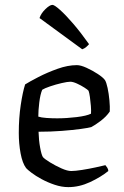

<svg xmlns="http://www.w3.org/2000/svg" viewBox="-20 -767 507 787"><path d="M260 0Q233 0 204.5 -9.5Q176 -19 151 -32.5Q126 -46 109 -59Q92 -72 87 -78Q72 -98 64.5 -138Q57 -178 57 -222Q57 -283 65 -336.5Q73 -390 83 -421Q102 -433 138 -451.5Q174 -470 216 -485Q258 -500 295 -500Q311 -500 335 -489Q359 -478 380.5 -464Q402 -450 410 -439Q416 -430 421 -406.5Q426 -383 428.5 -356Q431 -329 430 -310Q416 -289 392 -271Q368 -253 354 -246Q344 -243 311.5 -238.5Q279 -234 233.5 -230.5Q188 -227 138 -227Q139 -192 144.5 -162Q150 -132 156 -123Q163 -115 185 -101.5Q207 -88 231.5 -77Q256 -66 272 -66Q288 -66 316.5 -70.5Q345 -75 372.5 -81Q400 -87 412 -90Q415 -87 419.5 -80Q424 -73 424 -66Q393 -41 349 -20.5Q305 0 260 0ZM214 -282Q253 -282 294 -287Q335 -292 353 -301Q354 -314 352.5 -333Q351 -352 348.5 -369.5Q346 -387 343 -395Q340 -399 326 -408Q312 -417 295.5 -424.5Q279 -432 268 -432Q257 -432 233 -426.5Q209 -421 185.5 -413Q162 -405 153 -399Q145 -380 141 -347Q137 -314 137 -289Q149 -285 170.5 -283.5Q192 -282 214 -282ZM317 -565 142 -693Q148 -712 166 -729.5Q184 -747 195 -747Q203 -747 226 -726.5Q249 -706 280 -670Q311 -634 345 -586Q341 -581 333.5 -574.5Q326 -568 317 -565Z"/></svg>

Font: Texturina Light
Style: Regular
Weight: 300
Designer: Guillermo Torres Carreño
Foundry: Omnibus-Type
Version: Version 1.002; ttfautohint (v1.8.3)